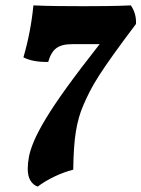

<svg xmlns="http://www.w3.org/2000/svg" viewBox="-20 -523 525 713"><path d="M466 -503Q487 -472 485 -434Q436 -369 403 -323Q370 -277 348.5 -243.5Q327 -210 313.5 -183.5Q300 -157 289 -131Q271 -90 262 -36Q253 18 252 107Q217 116 181.5 133Q146 150 120 170Q103 164 93 147.5Q83 131 83 104Q83 83 87.5 59Q92 35 106 1.5Q120 -32 149 -80.5Q178 -129 227 -197Q276 -265 350 -359H247Q209 -359 189 -344Q169 -329 159 -293Q102 -292 67 -310Q95 -407 104 -503Q147 -501 196 -500.5Q245 -500 292 -500Q328 -500 375.5 -500.5Q423 -501 466 -503Z"/></svg>

Font: Vollkorn ExtraBold
Style: Italic
Weight: 800
Italic angle: -11°
Designer: Friedrich Althausen
Foundry: Friedrich Althausen
Version: Version 5.000; ttfautohint (v1.8.3)